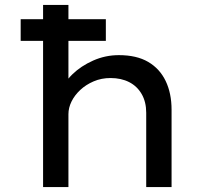

<svg xmlns="http://www.w3.org/2000/svg" viewBox="-20 -760 870 780"><path d="M64 -594V-682H410V-594ZM155 0V-740H258V-395L229 -388Q240 -425 274.5 -458.5Q309 -492 358.5 -514Q408 -536 463 -536Q535 -536 582 -508.5Q629 -481 653 -431Q677 -381 677 -314V0H574V-302Q574 -346 555.5 -378Q537 -410 504.5 -426.5Q472 -443 429 -443Q392 -443 360.5 -429.5Q329 -416 306 -394.5Q283 -373 270.5 -347.5Q258 -322 258 -296V0H207Q187 0 174 0Q161 0 155 0Z"/></svg>

Font: Lexend Giga
Style: Regular
Weight: 400
Designer: Bonnie Shaver-Troup, Thomas Jockin
Foundry: Lexend
Version: Version 1.007